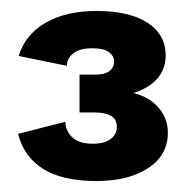

<svg xmlns="http://www.w3.org/2000/svg" viewBox="-20 -613 339 350"><path d="M156 -283Q93 -283 58 -305.5Q23 -328 13 -369L99 -391Q100 -373 112.5 -362Q125 -351 149 -351Q170 -351 181.5 -359.5Q193 -368 193 -381Q193 -396 182 -402Q171 -408 153 -408H125V-477H155Q171 -477 179.5 -483.5Q188 -490 188 -501Q188 -511 178.5 -518Q169 -525 148 -525Q126 -525 114 -516Q102 -507 102 -493L14 -511Q26 -550 63 -571.5Q100 -593 156 -593Q216 -593 249 -571.5Q282 -550 282 -512Q282 -482 260 -463Q238 -444 200 -438V-447Q241 -444 263.5 -422.5Q286 -401 286 -371Q286 -330 250 -306.5Q214 -283 156 -283Z"/></svg>

Font: Rokkitt SemiBold ExtraBold
Style: Regular
Weight: 800
Version: Version 3.103